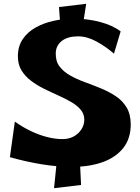

<svg xmlns="http://www.w3.org/2000/svg" viewBox="-20 -866 738 1009"><path d="M264 123 288 -111 395 -122 406 106ZM301 -676 290 -829 433 -846 408 -687ZM357 11Q283 11 200 -2.5Q117 -16 32 -40L58 -227Q97 -199 140.5 -178Q184 -157 227 -146Q270 -135 308 -135Q342 -135 367.5 -149Q393 -163 408 -186.5Q423 -210 423 -237Q423 -267 404 -289.5Q385 -312 354 -330Q323 -348 286 -364.5Q249 -381 211.5 -399.5Q174 -418 143 -441.5Q112 -465 93 -496Q74 -527 74 -570Q74 -622 99 -659.5Q124 -697 166.5 -721Q209 -745 261.5 -756.5Q314 -768 369 -768Q440 -768 506 -750.5Q572 -733 614 -701L579 -584Q535 -622 486 -648.5Q437 -675 390 -675Q336 -675 305 -651Q274 -627 273 -587Q272 -544 293 -516.5Q314 -489 348.5 -469.5Q383 -450 425.5 -434.5Q468 -419 510.5 -401.5Q553 -384 588.5 -360.5Q624 -337 645.5 -301Q667 -265 667 -212Q667 -138 628 -88.5Q589 -39 519.5 -14Q450 11 357 11Z"/></svg>

Font: Marhey Light SemiBold
Style: Regular
Weight: 600
Version: Version 1.000